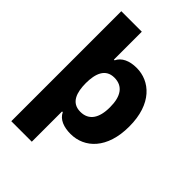

<svg xmlns="http://www.w3.org/2000/svg" viewBox="-268 -836 1150 1150"><g transform="rotate(45 307.0 -261.0)"><path d="M577.4 -272.4C577.8 -464.8 472.3 -552.6 360.4 -552.6C299.7 -552.6 253.6 -531.6 234.7 -490.8H228.7V-727.3H55V204.5H228.7V-51.8H234.7C254.6 -9.6 302.6 7.8 359.7 7.8C478 7.8 577.8 -85.6 577.4 -272.4ZM307.5 -127.5C229.4 -127.5 209.5 -195.7 209.2 -272.7C209.5 -351.6 231.5 -416.9 307.5 -416.9C378.9 -416.9 414.4 -365.1 414.1 -272.7C414.4 -180 378.6 -127.5 307.5 -127.5Z"/></g></svg>

Font: TID UI Extra Bold
Style: Regular
Weight: 800
Designer: The TID Project Authors
Foundry: Bakken & Bæck
Version: Version 1.001;hotconv 1.0.109;makeotfexe 2.5.65596